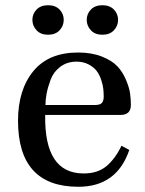

<svg xmlns="http://www.w3.org/2000/svg" viewBox="-20 -703 554 735"><path d="M328 -587Q312 -604 312 -627Q312 -650 328 -666.5Q344 -683 372 -683Q400 -683 416 -666.5Q432 -650 432 -627Q432 -604 416 -587Q400 -570 372 -570Q344 -570 328 -587ZM120 -587Q104 -604 104 -627Q104 -650 120 -666.5Q136 -683 164 -683Q192 -683 208 -666.5Q224 -650 224 -627Q224 -604 208 -587Q192 -570 164 -570Q136 -570 120 -587ZM49 -241Q49 -359 107.5 -430.5Q166 -502 279 -502Q331 -502 370 -486.5Q409 -471 429.5 -449Q450 -427 462.5 -397Q475 -367 478 -345Q481 -323 481 -301Q481 -263 441 -263H153Q149 -39 300 -39Q354 -39 387.5 -67Q421 -95 445 -145L475 -129Q427 12 280 12Q49 12 49 -241ZM154 -301H343Q363 -301 370 -309Q377 -317 377 -333Q377 -347 375.5 -362Q374 -377 367.5 -397Q361 -417 350 -431.5Q339 -446 319 -456.5Q299 -467 273 -467Q237 -467 211 -447.5Q185 -428 174 -398.5Q163 -369 158.5 -345Q154 -321 154 -301Z"/></svg>

Font: Linguistics Pro
Style: Regular
Weight: 400
Designer: Stefan Peev, Context Ltd
Foundry: Stefan Peev, Context Ltd
Version: Version 001.000